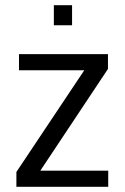

<svg xmlns="http://www.w3.org/2000/svg" viewBox="-20 -718 480 738"><path d="M43 0V-57L304 -448H53V-510H395V-453L135 -62H396V0ZM187 -621V-698H257V-621Z"/></svg>

Font: Saira SemiCondensed
Style: Regular
Weight: 400
Width: 4
Designer: Hector Gatti with collaboration of the Omnibus-Type team
Foundry: Omnibus-Type
Version: Version 1.101